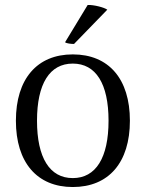

<svg xmlns="http://www.w3.org/2000/svg" viewBox="-20 -740 587 773"><path d="M412 -701C400 -710 358 -721 333 -720L242 -570C247 -565 267 -563 278 -563ZM273 13C418 13 503 -86 503 -254C503 -422 418 -521 273 -521C129 -521 44 -422 44 -254C44 -86 129 13 273 13ZM273 -23C180 -23 129 -105 129 -254C129 -403 180 -484 273 -484C366 -484 417 -403 417 -254C417 -105 366 -23 273 -23Z"/></svg>

Font: Arima Koshi
Style: Regular
Weight: 400
Designer: Joana Correia and Natanael Gama
Foundry: NDISCOVER
Version: Version 1.019;PS 001.019;hotconv 1.0.88;makeotf.lib2.5.64775